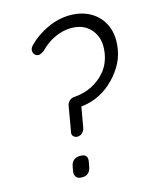

<svg xmlns="http://www.w3.org/2000/svg" viewBox="-111 -811 708 885"><g transform="rotate(-15 242.5 -368.0)"><path d="M195.3 -335.9Q197.3 -348.6 208 -357.9Q218.8 -367.2 231.4 -367.2Q277.3 -370.1 316.9 -390.1Q356.4 -410.2 383.3 -443.8Q410.2 -477.5 418 -523.4Q425.8 -570.3 412.6 -604.5Q399.4 -638.7 370.1 -658.2Q340.8 -677.7 298.8 -677.7Q257.8 -677.7 218.3 -658.7Q178.7 -639.6 150.4 -609.4Q140.6 -601.6 129.4 -597.7Q118.2 -593.8 107.4 -601.6Q97.7 -609.4 97.2 -622.1Q96.7 -634.8 107.4 -646.5Q146.5 -686.5 200.2 -711.4Q253.9 -736.3 308.6 -736.3Q366.2 -736.3 409.7 -710Q453.1 -683.6 472.7 -635.7Q492.2 -587.9 480.5 -523.4Q473.6 -483.4 450.7 -446.3Q427.7 -409.2 395 -379.9Q362.3 -350.6 322.3 -334Q282.2 -317.4 238.3 -315.4Q235.4 -315.4 240.7 -316.4Q246.1 -317.4 252 -322.3L233.4 -216.8Q230.5 -204.1 220.7 -195.3Q210.9 -186.5 198.2 -186.5Q185.5 -186.5 178.2 -195.3Q170.9 -204.1 174.8 -216.8ZM167 0Q150.4 0 142.1 -10.7Q133.8 -21.5 136.7 -38.1L140.6 -59.6Q143.6 -77.1 154.8 -87.4Q166 -97.7 183.6 -97.7H189.5Q207 -97.7 214.4 -87.9Q221.7 -78.1 217.8 -59.6L213.9 -38.1Q210.9 -21.5 200.7 -10.7Q190.4 0 172.9 0Z"/></g></svg>

Font: Quicksand
Style: Italic
Weight: 400
Designer: Andrew Paglinawan
Foundry: Andrew Paglinawan
Version: Version 3.006